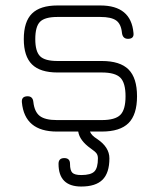

<svg xmlns="http://www.w3.org/2000/svg" viewBox="-20 -482 581 702"><path d="M188 -1Q70 -1 60 -108Q58 -130 81 -130Q100 -130 102 -109Q106 -73 125.5 -58Q145 -43 188 -43H352Q401 -43 420 -62Q439 -81 439 -130Q439 -179 420 -198Q401 -217 352 -217H190Q127 -217 97 -246.5Q67 -276 67 -339Q67 -403 97 -432.5Q127 -462 190 -462H347Q459 -462 468 -362Q471 -340 448 -340Q429 -340 426 -361Q423 -394 405 -407Q387 -420 347 -420H190Q144 -420 126.5 -402.5Q109 -385 109 -339Q109 -294 126.5 -276.5Q144 -259 190 -259H352Q419 -259 450 -228Q481 -197 481 -130Q481 -63 450 -32Q419 -1 352 -1H309Q314 13 335 26Q380 56 380 97Q380 150 355 175Q330 200 277 200Q194 200 194 117Q194 96 215 96Q236 96 236 117Q236 141 244.5 149.5Q253 158 277 158Q312 158 325 145Q338 132 338 97Q338 86 333 79Q328 72 312 61Q271 32 266 -1Z"/></svg>

Font: Jura Light
Style: Regular
Weight: 300
Designer: Daniel Johnson, Alexei Vanyashin
Foundry: Daniel Johnson
Version: Version 5.103